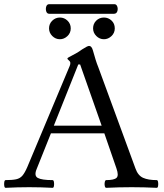

<svg xmlns="http://www.w3.org/2000/svg" viewBox="-21 -897 787 920"><path d="M6 3Q1 3 -0.5 -6Q-2 -15 -0.5 -24.5Q1 -34 6 -34Q38 -34 56.5 -38Q75 -42 86.5 -55.5Q98 -69 110 -97L313 -581Q316 -587 316 -595Q316 -602 309 -607.5Q302 -613 302 -617Q302 -620 324 -631Q335 -637 346 -643Q357 -649 372 -660Q398 -677 406 -677Q418 -677 424 -656Q431 -631 437 -611.5Q443 -592 450 -575L628 -90Q640 -56 664.5 -45Q689 -34 730 -34Q735 -34 736.5 -24.5Q738 -15 736.5 -6Q735 3 730 3Q669 0 610 0Q548 0 488 3Q483 3 481 -6Q479 -15 481 -24.5Q483 -34 488 -34Q526 -34 537.5 -45Q549 -56 537 -90L479 -258H223L155 -88Q141 -55 160 -44.5Q179 -34 231 -34Q236 -34 237.5 -24.5Q239 -15 237.5 -6Q236 3 231 3Q175 0 119 0Q63 0 6 3ZM237 -295H466L363 -588H354ZM477 -709Q456 -709 440.5 -724.5Q425 -740 425 -761Q425 -783 440 -798Q455 -813 477 -813Q498 -813 513.5 -798.5Q529 -784 529 -761Q529 -739 513 -724Q497 -709 477 -709ZM266 -709Q245 -709 229.5 -724.5Q214 -740 214 -761Q214 -783 229.5 -798Q245 -813 266 -813Q287 -813 302.5 -798Q318 -783 318 -761Q318 -739 302 -724Q286 -709 266 -709ZM215 -831Q204 -831 200.5 -842.5Q197 -854 200.5 -865.5Q204 -877 215 -877H527Q537 -877 541 -865.5Q545 -854 541 -842.5Q537 -831 525 -831Z"/></svg>

Font: Junicode SmExp
Style: Regular
Weight: 400
Width: 6
Designer: Peter S. Baker
Version: Version 2.205; ttfautohint (v1.8.4)